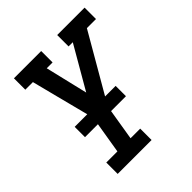

<svg xmlns="http://www.w3.org/2000/svg" viewBox="-200 -663 1001 1001"><g transform="rotate(-45 300.0 -162.5)"><path d="M93 205V121H175L210 -91L155 -305L119 -446H63V-530H264V-446H221L277 -211L413 -446H382V-530H584V-446H517L305 -80L272 121H343V205ZM108 -51V-127H410V-51Z"/></g></svg>

Font: Iosevka Slab Medium Extended
Style: Italic
Weight: 500
Width: 7
Italic angle: -9°
Monospace: yes
Designer: Belleve Invis
Foundry: Belleve Invis
Version: Version 11.1.0; ttfautohint (v1.8.3)